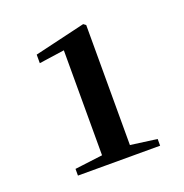

<svg xmlns="http://www.w3.org/2000/svg" viewBox="-90 -999 585 610"><g transform="rotate(-20 202.5 -694.5)"><path d="M73.7 -471.7H351.5V-494.4L259 -506.9H173.4L73.7 -494.4ZM167.7 -471.7H262V-912.3L253.8 -918.3L82 -877.7V-848.8L167.7 -861.1Z"/></g></svg>

Font: Source Han Serif CN VF
Style: Regular
Weight: 250
Designer: Ryoko NISHIZUKA 西塚涼子 (kana & ideographs); Frank Grießhammer (Latin, Greek & Cyrillic); Wenlong ZHANG 张文龙 (bopomofo); San
Foundry: Adobe
Version: Version 2.002;hotconv 1.1.0;makeotfexe 2.6.0